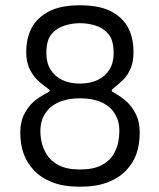

<svg xmlns="http://www.w3.org/2000/svg" viewBox="-20 -697 603 726"><path d="M282 9Q220.3 9 177.8 -7.8Q135.3 -24.5 108.6 -52.8Q81.8 -81.2 69.2 -116.1Q56.7 -151 56.7 -195.7Q56.7 -236.3 71.4 -264.9Q86.2 -293.5 105.7 -311.2Q125.2 -329 163.7 -348.8Q172.3 -353.7 164.7 -359.3Q133.7 -381.5 118.1 -397.8Q102.5 -414 90.8 -439Q79.2 -464 79.2 -499.5Q79.2 -552.8 99.6 -591.4Q120 -630 164.4 -653.5Q208.8 -677 282 -677Q357 -677 401 -653.5Q445 -630 464.9 -591.4Q484.8 -552.8 484.8 -499.5Q484.8 -463.2 474 -438.2Q463.2 -413.2 447.6 -397.3Q432 -381.5 405.3 -360Q398.8 -354 405.7 -349.8Q440.7 -329.8 460.2 -311.7Q479.7 -293.5 494 -264.9Q508.3 -236.3 508.3 -195.7Q508.3 -151 496.2 -116.1Q484 -81.2 457.2 -52.8Q430.5 -24.5 387.6 -7.8Q344.7 9 282 9ZM282 -56.2Q332.8 -56.2 363.1 -71.9Q393.3 -87.7 407.8 -111.3Q422.2 -135 426.8 -157.5Q431.3 -180 431.3 -202Q431.3 -240.2 413.7 -267.9Q396 -295.7 363.2 -310.5Q330.5 -325.3 282 -325.3Q235.3 -325.3 202.1 -310.5Q168.8 -295.7 150.8 -267.9Q132.7 -240.2 132.7 -202Q132.7 -180 137.8 -157.5Q142.8 -135 157.7 -111.3Q172.5 -87.7 202.8 -71.9Q233.2 -56.2 282 -56.2ZM282 -381Q320.3 -381 348.9 -394.4Q377.5 -407.8 393.6 -433.6Q409.7 -459.3 409.7 -495.5Q409.7 -545.8 389.7 -568.7Q369.7 -591.5 341 -600.4Q312.3 -609.3 282 -609.3Q253.5 -609.3 224.4 -600.4Q195.3 -591.5 175.3 -568.7Q155.3 -545.8 155.3 -495.5Q155.3 -459.3 171.4 -433.6Q187.5 -407.8 215.7 -394.4Q243.8 -381 282 -381Z"/></svg>

Font: Vivano Light
Style: Regular
Weight: 300
Designer: Joe Prince, Josias Burgherr
Version: Version 2.064;September 19, 2022;FontCreator 14.0.0.2877 64-